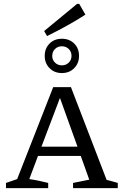

<svg xmlns="http://www.w3.org/2000/svg" viewBox="-20 -976 643 996"><path d="M533 -43Q549 -39 558 -36.5Q567 -34 591 -27V0H359V-27L443 -44L399 -167H177L132 -47Q160 -43 183 -38Q206 -33 230 -27V0H11V-27L69 -47L256 -524H348ZM195 -215H382L291 -468ZM301 -597Q262 -597 237 -622.5Q212 -648 212 -686Q212 -725 237 -750Q262 -775 301 -775Q340 -775 365 -750Q390 -725 390 -686Q390 -648 365 -622.5Q340 -597 301 -597ZM301 -637Q322 -637 336.5 -651Q351 -665 351 -686Q351 -708 336.5 -722Q322 -736 301 -736Q280 -736 265.5 -722Q251 -708 251 -686Q251 -665 265.5 -651Q280 -637 301 -637ZM224 -789 209 -815 380 -956H391L423 -900Q375 -869 325 -841.5Q275 -814 224 -789Z"/></svg>

Font: Piazzolla SC
Style: Regular
Weight: 400
Designer: Juan Pablo del Peral
Foundry: Huerta Tipografica
Version: Version 1.330